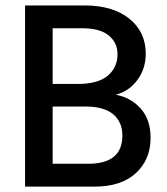

<svg xmlns="http://www.w3.org/2000/svg" viewBox="-20 -694 621 714"><path d="M175.8 -85V-297.9H297.9Q366.2 -297.9 400.6 -269.3Q435.1 -240.7 435.1 -189.9Q435.1 -85 308.1 -85ZM175.8 -588.9H286.1Q352.1 -588.9 384.5 -562Q417 -535.2 417 -492.2Q417 -442.9 380.6 -412.4Q344.2 -381.8 269 -381.8H175.8ZM73.2 -673.8V0H332Q431.2 0 485.6 -50.5Q540 -101.1 540 -181.2Q540 -250 502.7 -291Q465.3 -332 410.2 -341.8Q459 -354 490.5 -396Q522 -438 522 -494.1Q522 -575.2 460.9 -624.5Q399.9 -673.8 293.9 -673.8Z"/></svg>

Font: FAU Chimera Medium
Style: Regular
Weight: 500
Version: Version 1.002;hotconv 1.0.117;makeotfexe 2.5.65602